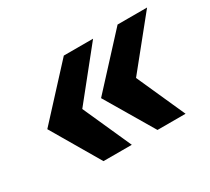

<svg xmlns="http://www.w3.org/2000/svg" viewBox="-89 -674 765 699"><g transform="rotate(-30 293.5 -324.5)"><path d="M170 -122 51 -325 237 -527H360L198 -325L289 -122ZM397 -122 277 -325 463 -527H587L424 -325L515 -122Z"/></g></svg>

Font: Archivo SemiBold ExtraBold
Style: Italic
Weight: 800
Italic angle: -10°
Version: Version 2.001